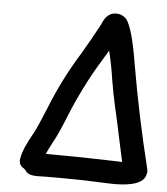

<svg xmlns="http://www.w3.org/2000/svg" viewBox="-52 -749 713 822"><g transform="rotate(5 304.5 -338.0)"><path d="M467 26Q449 26 435 25Q335 20 234 20Q156 20 137 21Q102 21 90 6Q85 -2 78 -7Q58 -18 58 -40Q58 -46 60 -53Q67 -92 104 -156Q122 -189 153 -265Q206 -400 281 -520Q323 -591 354 -650Q374 -702 414 -702Q441 -702 460 -681Q488 -641 512 -492Q550 -272 603 -57Q604 -53 605 -47Q606 -44 606 -41Q606 -35 604 -28Q594 26 467 26ZM495 -71 473 -172Q459 -241 443 -309Q431 -363 422 -417Q413 -480 398 -541L372 -498Q298 -378 243 -241Q213 -166 191 -127Q178 -103 166 -77Q320 -77 472 -72Z"/></g></svg>

Font: Bad Comic
Style: Italic
Weight: 400
Italic angle: -11°
Designer: GGBotNet
Foundry: GGBotNet
Version: 0.95